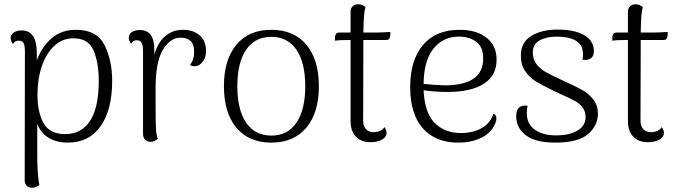

<svg xmlns="http://www.w3.org/2000/svg" viewBox="-20 -657 3202 902"><path d="M507 -278Q507 -141 452.5 -64Q398 13 298 13Q245 13 208 -10Q171 -33 155 -75V76Q155 112 157.5 152Q160 192 165 211Q151 225 131 225Q115 225 105.5 215.5Q96 206 96 190L97 -416Q97 -444 90.5 -455Q84 -466 68 -466Q49 -466 41 -450Q30 -466 30 -478Q30 -494 44.5 -504Q59 -514 82 -514Q153 -514 153 -407V-374Q178 -440 224 -478.5Q270 -517 337 -517Q435 -517 471 -445Q507 -373 507 -278ZM444 -277Q444 -361 420 -419Q396 -477 325 -477Q273 -477 235 -441.5Q197 -406 176.5 -346Q156 -286 156 -212Q156 -130 184.5 -78.5Q213 -27 287 -27Q363 -27 403.5 -90Q444 -153 444 -277Z M948 -417Q948 -388 933 -368Q918 -348 898 -346H894Q878 -346 873 -353Q885 -369 888.5 -383Q892 -397 892 -415Q892 -480 828 -480Q780 -480 745.5 -423.5Q711 -367 711 -244V-174Q711 -87 712.5 -56Q714 -25 721 -5Q707 9 686 9Q671 9 661.5 -1Q652 -11 652 -28V-417Q652 -444 645 -456Q638 -468 623 -468Q604 -468 596 -451Q585 -467 585 -479Q585 -496 599 -506Q613 -516 637 -516Q707 -516 705 -418V-400Q721 -457 756 -487Q791 -517 839 -517Q888 -517 918 -491Q948 -465 948 -417Z M1032 -252Q1032 -377 1090.5 -447Q1149 -517 1255 -517Q1360 -517 1419 -447Q1478 -377 1478 -252Q1478 -127 1419 -57Q1360 13 1255 13Q1149 13 1090.5 -57Q1032 -127 1032 -252ZM1414 -252Q1414 -363 1372.5 -423.5Q1331 -484 1255 -484Q1178 -484 1136.5 -423.5Q1095 -363 1095 -252Q1095 -141 1136.5 -80.5Q1178 -20 1255 -20Q1331 -20 1372.5 -80.5Q1414 -141 1414 -252Z M1814 -507 1813 -488Q1812 -479 1807.5 -474Q1803 -469 1796 -469H1687V-427L1686 -91Q1686 -65 1699 -50.5Q1712 -36 1736 -36Q1752 -36 1766 -42.5Q1780 -49 1786 -60Q1796 -46 1796 -33Q1796 -13 1774.5 -1Q1753 11 1720 11Q1677 11 1652 -15Q1627 -41 1627 -88V-469H1613Q1572 -469 1553 -466L1554 -485Q1555 -494 1559.5 -499Q1564 -504 1572 -504H1627V-602Q1627 -618 1637 -627.5Q1647 -637 1663 -637Q1683 -637 1697 -623Q1692 -608 1690 -581Q1688 -554 1687 -504H1743Q1757 -504 1778.5 -505Q1800 -506 1814 -507Z M2312 -102Q2312 -89 2306 -76Q2288 -33 2241.5 -10Q2195 13 2133 13Q2026 13 1966.5 -54Q1907 -121 1907 -248Q1907 -374 1967 -445.5Q2027 -517 2139 -517Q2218 -517 2265.5 -480Q2313 -443 2313 -376Q2313 -302 2253 -263.5Q2193 -225 2082 -225Q2026 -225 1970 -233Q1975 -126 2022.5 -79Q2070 -32 2145 -32Q2201 -32 2242.5 -55Q2284 -78 2298 -123Q2312 -118 2312 -102ZM1970 -263Q2009 -258 2069 -256Q2250 -256 2250 -382Q2250 -437 2217 -461Q2184 -485 2136 -485Q2061 -485 2016 -428Q1971 -371 1970 -263Z M2405 -111Q2405 -161 2447 -161Q2455 -161 2459 -160Q2454 -144 2455 -122Q2456 -74 2493 -47.5Q2530 -21 2592 -21Q2655 -21 2693 -43.5Q2731 -66 2731 -107Q2731 -134 2716.5 -152.5Q2702 -171 2679.5 -183.5Q2657 -196 2618 -213L2582 -230Q2524 -258 2496.5 -275Q2469 -292 2448 -321.5Q2427 -351 2427 -396Q2427 -458 2475.5 -488Q2524 -518 2599 -518Q2680 -518 2725 -491.5Q2770 -465 2770 -417Q2770 -384 2743 -377Q2735 -375 2730 -375Q2726 -375 2716 -377Q2719 -388 2719 -398Q2719 -408 2718 -412Q2716 -448 2684 -466.5Q2652 -485 2596 -485Q2547 -485 2515 -467Q2483 -449 2483 -411Q2483 -378 2500.5 -355.5Q2518 -333 2542 -319.5Q2566 -306 2615 -283L2643 -270Q2692 -248 2720.5 -231Q2749 -214 2769 -187.5Q2789 -161 2789 -123Q2789 -67 2742.5 -27Q2696 13 2589 13Q2496 13 2450.5 -21.5Q2405 -56 2405 -111Z M3117 -507 3116 -488Q3115 -479 3110.5 -474Q3106 -469 3099 -469H2990V-427L2989 -91Q2989 -65 3002 -50.5Q3015 -36 3039 -36Q3055 -36 3069 -42.5Q3083 -49 3089 -60Q3099 -46 3099 -33Q3099 -13 3077.5 -1Q3056 11 3023 11Q2980 11 2955 -15Q2930 -41 2930 -88V-469H2916Q2875 -469 2856 -466L2857 -485Q2858 -494 2862.5 -499Q2867 -504 2875 -504H2930V-602Q2930 -618 2940 -627.5Q2950 -637 2966 -637Q2986 -637 3000 -623Q2995 -608 2993 -581Q2991 -554 2990 -504H3046Q3060 -504 3081.5 -505Q3103 -506 3117 -507Z"/></svg>

Font: Arima Madurai Light
Style: Regular
Weight: 300
Designer: Joana Correia and Natanael Gama
Foundry: NDISCOVER
Version: Version 1.019